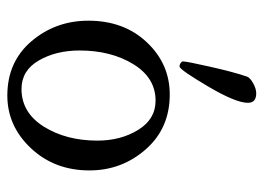

<svg xmlns="http://www.w3.org/2000/svg" viewBox="-116 -584 709 516"><g transform="rotate(90 238.0 -326.5)"><path d="M231.4 -661.1Q256.8 -661.1 256.8 -638.7Q256.8 -606.4 213.4 -532.7Q169.9 -459 160.2 -455.1H157.2Q154.3 -455.1 149.9 -458Q145.5 -460.9 145.5 -463.9Q145.5 -473.6 159.7 -536.6Q173.8 -599.6 186.5 -636.7Q189.5 -644.5 204.1 -652.8Q218.8 -661.1 231.4 -661.1ZM358.4 -234.4Q358.4 -296.9 329.6 -343.8Q300.8 -390.6 251 -390.6Q189.5 -390.6 152.8 -330.6Q116.2 -270.5 116.2 -186.5Q116.2 -123 143.1 -76.7Q169.9 -30.3 219.7 -30.3Q283.2 -30.3 320.8 -90.3Q358.4 -150.4 358.4 -234.4ZM234.4 -428.7Q325.2 -428.7 381.8 -364.3Q438.5 -299.8 438.5 -212.9Q438.5 -119.1 378.9 -55.7Q319.3 7.8 237.3 7.8Q146.5 7.8 91.3 -57.1Q36.1 -122.1 36.1 -210Q36.1 -305.7 94.2 -367.2Q152.3 -428.7 234.4 -428.7Z"/></g></svg>

Font: Crimson Text
Style: Roman
Weight: 400
Version: Version 0.13